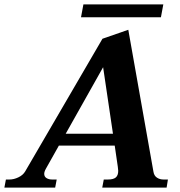

<svg xmlns="http://www.w3.org/2000/svg" viewBox="-55 -857 824 877"><path d="M680 -778H315L326 -837H691ZM712 -37 706 0H412L419 -37H438Q463 -37 474 -46.5Q485 -56 485 -77Q485 -82 483 -96L469 -192H214L155 -87Q147 -73 147 -63Q147 -50 157.5 -43.5Q168 -37 183 -37H204L197 0H-35L-28 -37H-12Q8 -37 29 -47Q50 -57 60 -74L413 -680L531 -721L646 -72Q649 -54 662 -45.5Q675 -37 692 -37ZM461 -246 416 -550 245 -246Z"/></svg>

Font: Taviraj SemiBold
Style: Italic
Weight: 600
Italic angle: -12°
Designer: Katatrad Team
Foundry: CadsonDemak
Version: Version 1.001